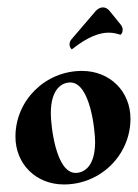

<svg xmlns="http://www.w3.org/2000/svg" viewBox="-20 -487 369 512"><path d="M171.4 -355.2C215.8 -390.6 246.8 -399.9 269.8 -399.9C282.5 -399.9 292.5 -397 301.3 -394.3C304.7 -397 307.1 -400.1 307.1 -408.2C307.1 -413.1 304.7 -418 301.3 -422.1L271.7 -458.5C266.8 -464.4 260.5 -467.3 254.4 -467.3C247.6 -467.3 240.5 -463.6 235.1 -457.5L171.4 -383.1C167.5 -379.2 165.5 -374 165.5 -369.1C165.5 -364.3 166.5 -359.9 171.4 -355.2ZM115.5 -184.6C115.5 -252 146.7 -267.1 167.5 -267.1C220.5 -267.1 233.6 -140.1 233.6 -108.4C233.6 -41 202.4 -25.9 181.6 -25.9C128.7 -25.9 115.5 -152.8 115.5 -184.6ZM21.2 -122.6C21.2 -50.3 75.2 4.9 150.6 4.9C248.5 4.9 327.9 -73.7 327.9 -170.4C327.9 -242.7 273.9 -297.9 198.5 -297.9C100.6 -297.9 21.2 -219.2 21.2 -122.6Z"/></svg>

Font: RisaltypS01
Style: Medium
Weight: 500
Italic angle: -9°
Designer: gluk
Foundry: gluk
Version: Version 0.24